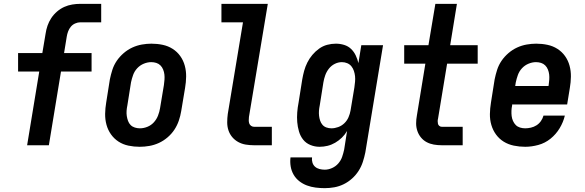

<svg xmlns="http://www.w3.org/2000/svg" viewBox="-20 -755 3040 998"><path d="M121 0 184 -383H74V-479H200L217 -580Q220 -601 227 -621.5Q234 -642 246.5 -661Q259 -680 276.5 -695Q294 -710 314 -719Q334 -728 355.5 -731.5Q377 -735 397 -735H506V-639H397Q384 -639 370.5 -633Q357 -627 348 -616Q339 -605 334 -591.5Q329 -578 327 -565L313 -479H456V-383H297L234 0Z M706 8Q676 8 647.5 2Q619 -4 596 -19Q573 -34 557 -56.5Q541 -79 533.5 -106.5Q526 -134 526.5 -163.5Q527 -193 532 -222L551 -342Q556 -367 564 -392Q572 -417 587 -439Q602 -461 623 -479Q644 -497 668 -508Q692 -519 717.5 -523.5Q743 -528 767 -528Q797 -528 825.5 -522Q854 -516 877.5 -501Q901 -486 917 -463.5Q933 -441 940.5 -413.5Q948 -386 947.5 -356.5Q947 -327 942 -298L922 -178Q918 -153 909.5 -128Q901 -103 886.5 -81Q872 -59 851 -41Q830 -23 806 -12Q782 -1 756.5 3.5Q731 8 706 8ZM707 -88Q727 -88 746.5 -96Q766 -104 780 -119.5Q794 -135 801.5 -154.5Q809 -174 812 -193L832 -313Q834 -327 835 -341Q836 -355 834.5 -368Q833 -381 828 -393.5Q823 -406 814 -415Q805 -424 792.5 -428Q780 -432 766 -432Q747 -432 727.5 -424Q708 -416 693.5 -400.5Q679 -385 672 -365.5Q665 -346 661 -327L642 -207Q639 -193 638 -179Q637 -165 639 -152Q641 -139 645.5 -126.5Q650 -114 659 -105Q668 -96 681 -92Q694 -88 707 -88Z M1300 0Q1278 0 1257 -3.5Q1236 -7 1218 -17Q1200 -27 1187 -42.5Q1174 -58 1167.5 -77.5Q1161 -97 1161 -119Q1161 -141 1164 -163L1243 -639H1131V-735H1372L1274 -147Q1273 -138 1273 -129.5Q1273 -121 1275.5 -113.5Q1278 -106 1285 -101Q1292 -96 1300 -96H1393V0Z M1668 223Q1644 223 1620.5 220Q1597 217 1575.5 209Q1554 201 1536 187Q1518 173 1506.5 153.5Q1495 134 1491 110.5Q1487 87 1490 63H1602Q1600 77 1604 90Q1608 103 1617.5 111.5Q1627 120 1640.5 123.5Q1654 127 1668 127Q1687 127 1706 118.5Q1725 110 1738.5 94.5Q1752 79 1758.5 60Q1765 41 1769 22L1784 -74Q1773 -55 1757 -39.5Q1741 -24 1722 -13Q1703 -2 1682.5 3Q1662 8 1641 8Q1616 8 1593 -1.5Q1570 -11 1555.5 -29.5Q1541 -48 1534 -72Q1527 -96 1525 -120.5Q1523 -145 1525 -171Q1527 -197 1532 -222L1551 -342Q1555 -365 1561 -387Q1567 -409 1577.5 -430Q1588 -451 1603.5 -469.5Q1619 -488 1638.5 -502Q1658 -516 1680.5 -522Q1703 -528 1726 -528Q1748 -528 1769 -521.5Q1790 -515 1805 -500.5Q1820 -486 1829 -467Q1838 -448 1843 -427L1858 -520H1971L1879 37Q1874 62 1866 86.5Q1858 111 1844 133Q1830 155 1810 173Q1790 191 1766.5 202.5Q1743 214 1718 218.5Q1693 223 1668 223ZM1703 -88Q1720 -88 1738 -94.5Q1756 -101 1770 -114.5Q1784 -128 1791.5 -145.5Q1799 -163 1802 -180L1822 -300Q1824 -315 1825.5 -330Q1827 -345 1825.5 -359Q1824 -373 1819.5 -386.5Q1815 -400 1806.5 -410.5Q1798 -421 1785 -426.5Q1772 -432 1757 -432Q1738 -432 1720 -423Q1702 -414 1689.5 -398Q1677 -382 1670.5 -363.5Q1664 -345 1661 -327L1642 -207Q1639 -193 1638 -179.5Q1637 -166 1638.5 -153Q1640 -140 1644 -128Q1648 -116 1656 -106.5Q1664 -97 1676.5 -92.5Q1689 -88 1703 -88Z M2276 0Q2255 0 2235 -3.5Q2215 -7 2198 -16Q2181 -25 2168.5 -40Q2156 -55 2149.5 -74Q2143 -93 2143 -113.5Q2143 -134 2147 -155L2191 -424H2081V-520H2207L2243 -735H2355L2320 -520H2463V-424H2304L2257 -139Q2255 -132 2255 -125Q2255 -118 2256.5 -111.5Q2258 -105 2263.5 -100.5Q2269 -96 2276 -96H2385V0Z M2710 8Q2680 8 2651 2Q2622 -4 2598.5 -18.5Q2575 -33 2558.5 -55.5Q2542 -78 2534 -105.5Q2526 -133 2526.5 -162.5Q2527 -192 2532 -222L2551 -342Q2556 -367 2564 -392Q2572 -417 2587 -439Q2602 -461 2623 -479Q2644 -497 2668 -508Q2692 -519 2717.5 -523.5Q2743 -528 2767 -528Q2797 -528 2825.5 -522Q2854 -516 2877.5 -501Q2901 -486 2917 -463.5Q2933 -441 2940.5 -413.5Q2948 -386 2947.5 -356.5Q2947 -327 2942 -298L2928 -212H2642V-207Q2639 -193 2638.5 -179Q2638 -165 2639.5 -152Q2641 -139 2646.5 -126.5Q2652 -114 2661 -105Q2670 -96 2683 -92Q2696 -88 2710 -88Q2724 -88 2739.5 -91.5Q2755 -95 2768.5 -103.5Q2782 -112 2791.5 -125.5Q2801 -139 2805 -154H2916Q2908 -120 2889 -88.5Q2870 -57 2841.5 -34Q2813 -11 2778 -1.5Q2743 8 2710 8ZM2658 -308H2831L2832 -313Q2834 -327 2835 -341Q2836 -355 2834.5 -368Q2833 -381 2828 -393.5Q2823 -406 2814 -415Q2805 -424 2792.5 -428Q2780 -432 2766 -432Q2747 -432 2727.5 -424Q2708 -416 2693.5 -400.5Q2679 -385 2672 -365.5Q2665 -346 2661 -327Z"/></svg>

Font: Iosevka SS04 Oblique
Style: Bold
Weight: 700
Italic angle: -9°
Monospace: yes
Designer: Belleve Invis
Foundry: Belleve Invis
Version: Version 19.0.0; ttfautohint (v1.8.4)